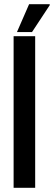

<svg xmlns="http://www.w3.org/2000/svg" viewBox="-20 -897 258 917"><path d="M45 0V-724H148V0ZM61 -744 119 -877H217L218 -873L133 -744Z"/></svg>

Font: Archivo ExtraCondensed SemiBold
Style: Regular
Weight: 600
Width: 2
Designer: Hector Gatti
Foundry: Omnibus-Type
Version: Version 2.001